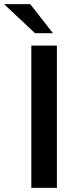

<svg xmlns="http://www.w3.org/2000/svg" viewBox="-63 -911 385 931"><path d="M106.9 -750 -43.5 -891.1H83.5L193.8 -750ZM88.9 0V-689.9H212.9V0Z"/></svg>

Font: HK Grotesk Legacy
Style: Bold
Weight: 700
Designer: Alfredo Marco Pradil
Foundry: Hanken Design Co.
Version: Version 2.022;PS 002.022;hotconv 1.0.88;makeotf.lib2.5.64775